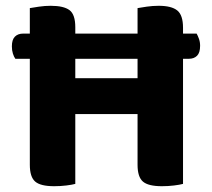

<svg xmlns="http://www.w3.org/2000/svg" viewBox="-20 -636 732 663"><path d="M240 -1Q229 2 209 4.5Q189 7 167 7Q120 7 101.5 -9Q83 -25 83 -67V-433H33Q28 -440 24.5 -451Q21 -462 21 -476Q21 -499 31.5 -509.5Q42 -520 60 -520H83V-608Q94 -610 114.5 -613Q135 -616 155 -616Q200 -616 220 -601Q240 -586 240 -542V-520H455V-608Q466 -610 486.5 -613Q507 -616 528 -616Q572 -616 592 -600Q612 -584 612 -540V-520H659Q663 -513 667 -502Q671 -491 671 -478Q671 -454 660.5 -443.5Q650 -433 632 -433H612V-1Q601 2 581 4.5Q561 7 539 7Q492 7 473.5 -9Q455 -25 455 -67V-242H240ZM455 -366V-433H240V-366Z"/></svg>

Font: Baloo Tammudu 2
Style: Bold
Weight: 700
Designer: Maithili Shingre, Omkar Shende and Ek Type
Foundry: Ek Type
Version: Version 1.640;hotconv 1.0.111;makeotfexe 2.5.65597; ttfautoh